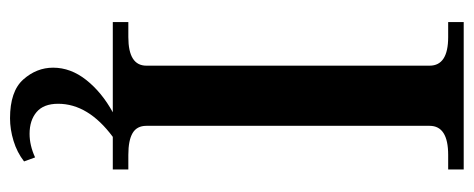

<svg xmlns="http://www.w3.org/2000/svg" viewBox="-301 -439 945 383"><g transform="rotate(90 171.5 -247.5)"><path d="M231 -632V-67Q231 -48 245.5 -39.5Q260 -31 289 -31H318V0H253Q187 49 187 109Q187 138 203.5 152Q220 166 247 166Q270 166 294 155L302 177Q284 191 261 198Q238 205 216 205Q162 205 138.5 178.5Q115 152 115 119Q115 84 139.5 53Q164 22 204 0H24V-31H54Q111 -31 111 -67V-632Q111 -669 54 -669H24V-700H318V-669H289Q231 -669 231 -632Z"/></g></svg>

Font: Taviraj Medium
Style: Regular
Weight: 500
Designer: Katatrad Team
Foundry: CadsonDemak
Version: Version 1.030